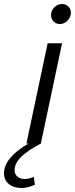

<svg xmlns="http://www.w3.org/2000/svg" viewBox="-122 -717 374 959"><path d="M177 -597Q158 -597 145.5 -610Q133 -623 133 -642Q133 -664 149.5 -680.5Q166 -697 188 -697Q207 -697 219.5 -684.5Q232 -672 232 -653Q232 -631 215.5 -614Q199 -597 177 -597ZM-14 222Q-54 222 -78 202Q-102 182 -102 149Q-102 71 20 0H10L116 -501H188L82 0Q15 35 -17 67Q-49 99 -49 134Q-49 153 -35 165Q-21 177 1 177Q25 177 47 166L52 206Q36 213 19.5 217.5Q3 222 -14 222Z"/></svg>

Font: Red Hat Display
Style: Italic
Weight: 400
Italic angle: -12°
Designer: Pentagram, MCKL
Foundry: Pentagram, MCKL
Version: Version 1.023; ttfautohint (v1.8.3)